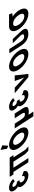

<svg xmlns="http://www.w3.org/2000/svg" viewBox="2659 -4039 1275 7219"><g transform="rotate(-90 3296.5 -429.5)"><path d="M89.5 -511.8C89.5 -511.8 17.2 -598.5 -71.2 -598.5C-116.3 -598.5 -137 -566.2 -107.8 -521.2C-74.8 -470.2 -8.9 -432.8 33.6 -432.8H68.4L136.2 -328.2C136.2 -328.2 119.3 -333.3 102.3 -333.3C46.2 -333.3 28.6 -290.8 67.7 -230.5C106.3 -171 170.2 -137.8 228.9 -137.8C334.3 -137.8 274.3 -244.9 274.3 -244.9L469 -172.7C469 -172.7 533.1 -0.1 317.2 -0.1C166.8 -0.1 -5.1 -96.2 -92.1 -230.5C-140 -304.4 -139.8 -358 -106.9 -391.1C-164.4 -420.9 -216.8 -465.1 -254.3 -522.9C-331.4 -641.9 -289.5 -726.9 -156.1 -726.9C40.3 -726.9 175.6 -573 175.6 -573Z M600 -561.9H826.1L1112.3 -120L1238.5 -0.9H1398.3L1272.1 -120L986.5 -561H1074.6L983.3 -702H895.2L895.1 -702.1H735.3H509.2H349.4L349.5 -702H256.3L347.6 -561H440.8L803.6 -0.9H963.4Z M1313.6 -803.2 1426.9 -756.1 1441.7 -980 1267.9 -1047.2ZM1336.6 -363.9C1469.3 -159.1 1718.4 -0.1 1925.8 -0.1C2127.3 -0.1 2175.6 -159.1 2043 -363.9C1910.3 -568.8 1649.8 -726.9 1455.1 -726.9C1262.2 -726.9 1203.9 -568.8 1336.6 -363.9ZM1509.2 -363.9C1441.4 -468.5 1431.5 -573 1554.8 -573C1678.9 -573 1802.7 -468.5 1870.4 -363.9C1938.1 -259.4 1953.1 -154.8 1825.6 -154.8C1694.7 -154.8 1576.9 -259.4 1509.2 -363.9Z M2257.2 -513H2079.2L2533.3 188H2710.3L2592.8 6.6C2626.4 12.3 2662.1 15 2700.2 15C2892.2 15 2933.5 -54 2822.1 -226L2636.2 -513H2459.2L2617.3 -269C2682.7 -168 2680.9 -129 2606.9 -129C2532.9 -129 2480.7 -168 2415.3 -269Z M3129.5 -511.8C3129.5 -511.8 3057.2 -598.5 2968.8 -598.5C2923.7 -598.5 2903 -566.2 2932.2 -521.2C2965.2 -470.2 3031.1 -432.8 3073.6 -432.8H3108.4L3176.2 -328.2C3176.2 -328.2 3159.3 -333.3 3142.3 -333.3C3086.2 -333.3 3068.6 -290.8 3107.7 -230.5C3146.3 -171 3210.2 -137.8 3268.9 -137.8C3374.3 -137.8 3314.3 -244.9 3314.3 -244.9L3509 -172.7C3509 -172.7 3573.1 -0.1 3357.2 -0.1C3206.8 -0.1 3034.9 -96.2 2947.9 -230.5C2900 -304.4 2900.2 -358 2933.1 -391.1C2875.6 -420.9 2823.2 -465.1 2785.7 -522.9C2708.6 -641.9 2750.5 -726.9 2883.9 -726.9C3080.3 -726.9 3215.6 -573 3215.6 -573Z M3609.7 -513H3399.7L4007 0H4127L4069.7 -513H3859.7L3990.4 -160Z M4288.1 -363.9C4420.8 -159.1 4669.9 -0.1 4877.3 -0.1C5078.8 -0.1 5127.1 -159.1 4994.5 -363.9C4861.8 -568.8 4601.3 -726.9 4406.6 -726.9C4213.7 -726.9 4155.4 -568.8 4288.1 -363.9ZM4460.7 -363.9C4392.9 -468.5 4383 -573 4506.3 -573C4630.4 -573 4754.2 -468.5 4821.9 -363.9C4889.6 -259.4 4904.6 -154.8 4777.1 -154.8C4646.2 -154.8 4528.4 -259.4 4460.7 -363.9Z M5439.5 -587.5H5279.7L5552.9 -309.5C5660 -200.5 5615.2 -158.2 5537 -158.2C5458.8 -158.2 5401 -192.2 5325.1 -309.5L5062.4 -715H4902.6L5195.5 -262.8C5307.8 -89.4 5460.3 -1 5638.8 -1C5817.3 -1 5896.4 -98.6 5742.9 -262.8Z M5977.2 -363.9C5909.6 -468.4 5899.6 -572.8 6022.4 -573L6022.4 -573L6022.8 -573H6022.9C6147 -573 6270.8 -468.5 6338.5 -363.9C6406.2 -259.4 6421.2 -154.8 6293.7 -154.8C6162.8 -154.8 6045 -259.4 5977.2 -363.9ZM5922.7 -727 5922.8 -726.9C5730.2 -726.6 5672.1 -568.6 5804.7 -363.9C5937.4 -159.1 6186.5 -0.1 6393.9 -0.1C6595.4 -0.1 6643.7 -159.1 6511 -363.9C6453.8 -452.3 6372.8 -531.9 6283.5 -594L6408.4 -604L6364.7 -727Z"/></g></svg>

Font: Hussar
Style: BdOpOblSeven
Weight: 700
Foundry: Cannot Into Space Fonts
Version: Version 2.00